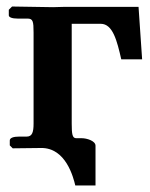

<svg xmlns="http://www.w3.org/2000/svg" viewBox="-20 -454 459 589"><path d="M106 0C182 -1 205 90 211 115H273V-7C273 -22 246 -30 231 -30H214C202 -30 200 -42 200 -75V-381H289C326 -381 339 -329 352 -272H416L405 -433H180C167 -433 154 -432 143 -432L17 -434L7 -424V-407C7 -401 17 -397 34 -397H64C81 -397 83 -389 83 -354V-75C83 -49 79 -35 62 -35H39C21 -35 10 -31 10 -23V-8L19 1Z"/></svg>

Font: Libertinus Serif Semibold
Style: Regular
Weight: 600
Designer: Philipp H. Poll, Khaled Hosny
Foundry: Caleb Maclennan
Version: Version 7.050;RELEASE